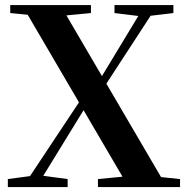

<svg xmlns="http://www.w3.org/2000/svg" viewBox="-20 -761 766 781"><path d="M11.9 0H255.2V-32.6L145.6 -47.3H121.8L11.9 -32.6ZM72.4 0H127.8L340 -345.4L356.5 -374.4H362.2L334.3 -394.5ZM378.4 0H712.4V-32.6L572 -47.3H530.5L378.4 -32.6ZM391.7 -388.5 621 -740.5H569.5L383.4 -432.9L367.6 -405.4H362.2ZM503 0H658.9L225.5 -740.5H69.5ZM21.7 -707.9 161.9 -694.2H206.2L349.9 -707.9V-740.5H21.7ZM445.7 -707.9 551.7 -694.9H576L685.3 -707.9V-740.5H445.7Z"/></svg>

Font: Source Han Serif CN VF
Style: Regular
Weight: 250
Designer: Ryoko NISHIZUKA 西塚涼子 (kana & ideographs); Frank Grießhammer (Latin, Greek & Cyrillic); Wenlong ZHANG 张文龙 (bopomofo); San
Foundry: Adobe
Version: Version 2.002;hotconv 1.1.0;makeotfexe 2.6.0